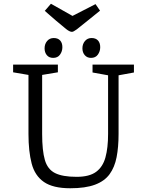

<svg xmlns="http://www.w3.org/2000/svg" viewBox="-20 -993 784 1025"><path d="M355 12Q263 12 214.5 -21.5Q166 -55 149 -120Q132 -185 132 -278V-593L50 -607V-648H289V-607L205 -593V-278Q205 -189 219.5 -139Q234 -89 274 -69Q314 -49 389 -49Q457 -49 493 -75.5Q529 -102 543 -153Q557 -204 557 -278V-591L474 -606V-648H695V-606L613 -591V-278Q613 -208 602.5 -154Q592 -100 565 -63Q538 -26 487 -7Q436 12 355 12ZM466 -684Q445 -684 432.5 -698.5Q420 -713 420 -735Q420 -758 433.5 -774Q447 -790 469 -790Q491 -790 503 -777Q515 -764 515 -741Q515 -719 502.5 -701.5Q490 -684 466 -684ZM264 -684Q242 -684 230 -698.5Q218 -713 218 -735Q218 -758 231.5 -774Q245 -790 267 -790Q289 -790 301 -777Q313 -764 313 -741Q313 -719 300.5 -701.5Q288 -684 264 -684ZM364 -823Q352 -823 333 -838Q314 -853 280 -882L219 -935L252 -973L367 -908L490 -971L514 -936L447 -882Q407 -849 389.5 -836Q372 -823 364 -823Z"/></svg>

Font: Faustina Light
Style: Regular
Weight: 300
Designer: Alfonso Garcia
Foundry: http://www.omnibus-type.com
Version: Version 1.200